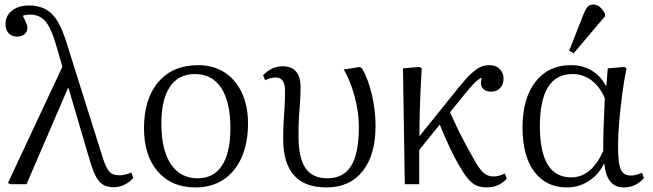

<svg xmlns="http://www.w3.org/2000/svg" viewBox="-20 -806 2858 840"><path d="M555 -51 563 -28Q549 -10 525.5 1.5Q502 13 479 13Q451 13 432.5 3Q414 -7 400 -33Q386 -59 372 -107L280 -420H277L96 0H24L15 -6L253 -514L224 -614Q203 -685 178 -713.5Q153 -742 112 -742Q93 -742 80 -737Q92 -713 96 -703Q100 -693 100 -684Q100 -667 87.5 -656.5Q75 -646 55 -646Q32 -646 18 -660.5Q4 -675 4 -701Q4 -737 32.5 -759.5Q61 -782 106 -782Q168 -782 204.5 -747.5Q241 -713 268 -629L428 -121Q443 -72 458 -55.5Q473 -39 502 -39Q516 -39 529 -42.5Q542 -46 555 -51Z M835 14Q731 14 670.5 -55.5Q610 -125 610 -245Q610 -374 673 -447.5Q736 -521 847 -521Q913 -521 962 -489.5Q1011 -458 1038 -400.5Q1065 -343 1065 -266Q1065 -180 1037 -117Q1009 -54 957.5 -20Q906 14 835 14ZM845 -26Q915 -26 951.5 -82Q988 -138 988 -245Q988 -360 948 -421Q908 -482 833 -482Q761 -482 723.5 -426.5Q686 -371 686 -266Q686 -150 727.5 -88Q769 -26 845 -26Z M1408 14Q1219 14 1219 -198Q1219 -242 1221 -274Q1223 -306 1225 -337.5Q1227 -369 1227 -410Q1227 -467 1186 -467Q1165 -467 1140 -455L1131 -477Q1169 -516 1216 -516Q1295 -516 1295 -425Q1295 -385 1292.5 -356Q1290 -327 1288 -294.5Q1286 -262 1286 -211Q1286 -115 1316.5 -70.5Q1347 -26 1412 -26Q1483 -26 1516.5 -80.5Q1550 -135 1550 -251Q1550 -315 1532 -382.5Q1514 -450 1484 -502L1554 -513L1564 -507Q1591 -460 1607 -391.5Q1623 -323 1623 -255Q1623 -128 1566.5 -57Q1510 14 1408 14Z M2109 14Q2072 14 2047.5 -4.5Q2023 -23 1994 -73Q1982 -92 1965.5 -124.5Q1949 -157 1932.5 -193.5Q1916 -230 1904 -261L1814 -150V0H1751L1743 -507L1815 -513L1825 -507Q1822 -457 1820 -412.5Q1818 -368 1816.5 -319.5Q1815 -271 1815 -210L1989 -426Q2019 -463 2041 -483.5Q2063 -504 2081.5 -512.5Q2100 -521 2121 -521Q2149 -521 2166 -504.5Q2183 -488 2183 -462Q2183 -436 2168 -420.5Q2153 -405 2128 -405Q2102 -405 2090.5 -421.5Q2079 -438 2088 -465Q2068 -463 2013 -394L1949 -315Q1970 -267 1993 -221Q2016 -175 2049 -117Q2074 -70 2093.5 -52Q2113 -34 2138 -34Q2163 -34 2189 -47L2197 -24Q2162 14 2109 14Z M2461 14Q2369 14 2317.5 -55Q2266 -124 2266 -248Q2266 -375 2322.5 -448Q2379 -521 2478 -521Q2529 -521 2568.5 -497.5Q2608 -474 2631 -430H2633L2639 -507L2712 -513L2721 -507Q2710 -454 2702 -392.5Q2694 -331 2689 -273Q2684 -215 2684 -172Q2684 -118 2689 -89.5Q2694 -61 2706 -49.5Q2718 -38 2741 -38Q2760 -38 2789 -50L2797 -27Q2762 14 2709 14Q2634 14 2624 -89H2622Q2598 -41 2555 -13.5Q2512 14 2461 14ZM2479 -30Q2567 -30 2619 -145Q2619 -194 2621 -256Q2623 -318 2626 -376Q2605 -426 2568.5 -454Q2532 -482 2485 -482Q2342 -482 2342 -254Q2342 -30 2479 -30ZM2490 -573 2470 -584 2533 -744Q2542 -766 2550.5 -776Q2559 -786 2576 -786Q2591 -786 2603 -776.5Q2615 -767 2627 -746V-735Z"/></svg>

Font: Literata 36pt Light
Style: Regular
Weight: 300
Designer: Latin by Veronika Burian and Jose Scaglione. Greek by Irene Vlachou. Cyrillic by Vera Evstafieva.
Foundry: TypeTogether
Version: Version 3.002